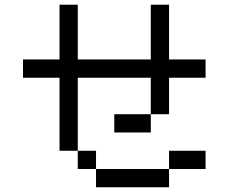

<svg xmlns="http://www.w3.org/2000/svg" viewBox="-20 -789 1040 809"><path d="M230.8 -769.2H307.7V-538.5H615.4V-769.2H692.3V-538.5H846.2V-461.5H692.3V-307.7H615.4V-230.8H461.5V-307.7H615.4V-461.5H307.7V-153.8H384.6V-76.9H692.3V-153.8H846.2V-76.9H692.3V0H384.6V-76.9H307.7V-153.8H230.8V-461.5H76.9V-538.5H230.8Z"/></svg>

Font: Mintsoda - Lime Green 13x16
Style: Regular
Weight: 400
Designer: Mintsoda-15
Version: Version 1.0